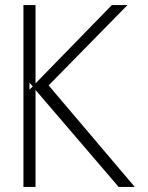

<svg xmlns="http://www.w3.org/2000/svg" viewBox="-20 -742 589 762"><path d="M110 -399 97 -386V-414ZM451 0H515L173 -403L486 -722H424L121 -411V-722H73V0H121V-385Z"/></svg>

Font: Perun ExtraLight
Style: Regular
Weight: 200
Foundry: Copyright (c) Stefan Peev, Context Ltd, 2016
Version: Version 1.089